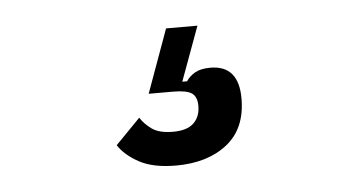

<svg xmlns="http://www.w3.org/2000/svg" viewBox="-31 -64 601 317"><g transform="rotate(-5 270.0 94.5)"><path d="M250 208Q212 208 189 195.5Q166 183 155 166L196 124Q203 135 215 143.5Q227 152 250 152Q273 152 284 141.5Q295 131 295 113Q295 98 286.5 92Q278 86 255 86H215L253 -19H305L272 71H280Q285 63 294.5 57.5Q304 52 320 52Q367 52 367 107Q367 157 334.5 182.5Q302 208 250 208Z"/></g></svg>

Font: IBM Plex Sans Cond Medm
Style: Italic
Weight: 500
Width: 3
Italic angle: -11°
Designer: Mike Abbink, Paul van der Laan, Pieter van Rosmalen
Foundry: Bold Monday
Version: Version 1.3